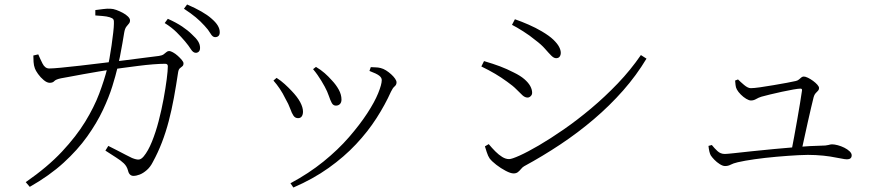

<svg xmlns="http://www.w3.org/2000/svg" viewBox="-20 -790 4000 858"><path d="M855 -554Q843 -554 833 -570Q823 -586 807 -605Q791 -624 769.5 -645.5Q748 -667 716 -687L730 -706Q768 -689 794 -671.5Q820 -654 837 -637Q857 -619 865.5 -605Q874 -591 874 -576Q874 -565 868.5 -559.5Q863 -554 855 -554ZM576 -4Q568 -4 561.5 -9.5Q555 -15 552 -28Q547 -47 533.5 -60Q520 -73 499 -86Q478 -99 451 -117L464 -138Q482 -129 503.5 -118Q525 -107 543 -97.5Q561 -88 570 -84Q590 -76 600.5 -77Q611 -78 622 -91Q642 -115 659 -157Q676 -199 689 -249Q702 -299 711 -348Q720 -397 725 -436Q730 -475 730 -494Q730 -505 718 -505Q696 -505 664 -502.5Q632 -500 597.5 -495.5Q563 -491 532.5 -487Q502 -483 481 -480Q456 -476 421.5 -470.5Q387 -465 352.5 -458.5Q318 -452 290.5 -447Q263 -442 252 -440Q229 -435 222.5 -427.5Q216 -420 202 -420Q190 -420 175.5 -432Q161 -444 150 -459.5Q139 -475 136 -484Q131 -497 130 -513Q129 -529 129 -542L151 -547Q159 -528 170 -506Q181 -484 200 -484Q216 -484 252.5 -487.5Q289 -491 337.5 -496.5Q386 -502 438.5 -508.5Q491 -515 541 -521Q591 -527 630.5 -532.5Q670 -538 690 -540Q704 -542 711 -547Q718 -552 723.5 -557Q729 -562 736 -562Q742 -562 753 -556Q764 -550 774.5 -540.5Q785 -531 792.5 -522Q800 -513 800 -507Q800 -498 795 -494Q790 -490 784 -485Q778 -480 776 -467Q767 -407 757 -352.5Q747 -298 734 -248.5Q721 -199 703.5 -153.5Q686 -108 663 -66Q652 -44 636 -30Q620 -16 604.5 -10Q589 -4 576 -4ZM95 24Q193 -44 257 -112.5Q321 -181 361 -246.5Q401 -312 423.5 -372Q446 -432 459 -483Q464 -500 469 -527.5Q474 -555 478.5 -586.5Q483 -618 486 -644.5Q489 -671 489 -684Q490 -698 486.5 -703.5Q483 -709 470 -713Q457 -717 438 -718.5Q419 -720 406 -721V-745Q421 -747 441 -749.5Q461 -752 473 -751Q485 -751 500 -745.5Q515 -740 529 -732.5Q543 -725 552 -716Q561 -707 561 -699Q561 -690 556 -684.5Q551 -679 544.5 -670.5Q538 -662 535 -644Q532 -626 527 -596.5Q522 -567 516 -537Q510 -507 505 -487Q497 -453 482 -404.5Q467 -356 440 -298.5Q413 -241 370 -180.5Q327 -120 264 -62.5Q201 -5 113 45ZM941 -624Q930 -624 920.5 -640.5Q911 -657 894 -675Q876 -695 855 -712.5Q834 -730 802 -751L816 -770Q853 -754 880 -738.5Q907 -723 924 -708Q944 -691 953 -676Q962 -661 962 -646Q962 -635 956.5 -629.5Q951 -624 941 -624Z M1278 29Q1360 -15 1425.5 -68Q1491 -121 1539.5 -177Q1588 -233 1621 -283.5Q1654 -334 1670 -373.5Q1686 -413 1686 -432Q1686 -443 1674.5 -452Q1663 -461 1631 -473L1637 -490Q1647 -489 1658 -489Q1669 -489 1681 -486Q1693 -483 1705 -475.5Q1717 -468 1728 -458Q1739 -448 1745.5 -438.5Q1752 -429 1752 -422Q1752 -411 1743.5 -404Q1735 -397 1727 -380Q1701 -322 1662.5 -262Q1624 -202 1571 -145.5Q1518 -89 1448.5 -39.5Q1379 10 1291 48ZM1312 -262Q1299 -262 1291.5 -273Q1284 -284 1277 -304Q1270 -324 1255 -350Q1244 -373 1230.5 -393Q1217 -413 1202 -430L1216 -442Q1235 -430 1252.5 -414Q1270 -398 1283 -384Q1309 -357 1321.5 -333.5Q1334 -310 1334 -291Q1334 -278 1328.5 -270Q1323 -262 1312 -262ZM1481 -318Q1469 -318 1462.5 -330Q1456 -342 1449.5 -361.5Q1443 -381 1431 -403Q1424 -416 1416 -429Q1408 -442 1399 -455Q1390 -468 1379 -481L1392 -491Q1414 -478 1431 -463Q1448 -448 1463 -431Q1482 -411 1494 -389Q1506 -367 1506 -345Q1506 -332 1499 -325Q1492 -318 1481 -318Z M2275 -15Q2262 -15 2240 -26.5Q2218 -38 2198 -53.5Q2178 -69 2168 -82Q2161 -92 2155 -110.5Q2149 -129 2147 -136L2164 -146Q2179 -128 2194 -113Q2209 -98 2224.5 -88.5Q2240 -79 2255 -79Q2267 -79 2302.5 -95Q2338 -111 2388.5 -140.5Q2439 -170 2499 -211.5Q2559 -253 2621 -305Q2683 -357 2740.5 -417Q2798 -477 2844 -544L2869 -528Q2824 -453 2764.5 -385.5Q2705 -318 2634 -257.5Q2563 -197 2484 -144.5Q2405 -92 2322 -47Q2315 -43 2308.5 -35Q2302 -27 2294.5 -21Q2287 -15 2275 -15ZM2338 -354Q2326 -354 2315 -364Q2304 -374 2288.5 -390Q2273 -406 2246 -425Q2220 -444 2193 -460Q2166 -476 2131 -493L2143 -517Q2184 -505 2214.5 -493.5Q2245 -482 2276 -466Q2305 -452 2323 -436.5Q2341 -421 2349.5 -405.5Q2358 -390 2358 -375Q2358 -369 2355 -364.5Q2352 -360 2347.5 -357Q2343 -354 2338 -354ZM2465 -530Q2455 -530 2443.5 -541.5Q2432 -553 2415.5 -572Q2399 -591 2372 -611Q2348 -631 2318 -650Q2288 -669 2268 -679L2281 -704Q2310 -694 2342 -680Q2374 -666 2401 -650Q2435 -630 2453 -612.5Q2471 -595 2478.5 -580.5Q2486 -566 2486 -554Q2486 -544 2481 -537Q2476 -530 2465 -530Z M3516 -111Q3522 -141 3529 -179.5Q3536 -218 3543 -257.5Q3550 -297 3555.5 -331Q3561 -365 3564 -386Q3565 -394 3557 -394Q3548 -394 3525 -390Q3502 -386 3474.5 -380Q3447 -374 3422 -368Q3397 -362 3383 -358Q3370 -354 3359 -347.5Q3348 -341 3336 -341Q3327 -341 3314.5 -348.5Q3302 -356 3290.5 -367.5Q3279 -379 3273 -390Q3268 -399 3267 -410Q3266 -421 3265 -430L3278 -435Q3288 -425 3305 -410.5Q3322 -396 3335 -396Q3349 -396 3377 -400Q3405 -404 3437 -409.5Q3469 -415 3496.5 -420Q3524 -425 3536 -428Q3545 -430 3550.5 -435Q3556 -440 3561 -444Q3566 -448 3572 -448Q3579 -448 3590.5 -442.5Q3602 -437 3613.5 -428.5Q3625 -420 3632.5 -411.5Q3640 -403 3640 -397Q3640 -389 3635 -384Q3630 -379 3624.5 -373Q3619 -367 3616 -356Q3612 -340 3605 -310.5Q3598 -281 3590 -245Q3582 -209 3574.5 -174.5Q3567 -140 3561 -113ZM3220 -48Q3210 -48 3196.5 -56.5Q3183 -65 3172 -76.5Q3161 -88 3156 -96Q3149 -109 3146 -138L3161 -142Q3172 -128 3186 -115Q3200 -102 3219 -102Q3228 -102 3260 -105.5Q3292 -109 3338.5 -114Q3385 -119 3439 -124Q3493 -129 3547 -133.5Q3601 -138 3648 -139Q3671 -139 3681.5 -142Q3692 -145 3698 -145Q3709 -145 3724 -141Q3739 -137 3753 -130Q3767 -123 3776.5 -114Q3786 -105 3786 -96Q3786 -87 3780.5 -82.5Q3775 -78 3765 -78Q3756 -78 3737 -82Q3718 -86 3690 -90.5Q3662 -95 3625 -97Q3594 -99 3547.5 -96.5Q3501 -94 3450 -89.5Q3399 -85 3353 -78.5Q3307 -72 3277 -65Q3256 -60 3245 -54Q3234 -48 3220 -48Z"/></svg>

Font: Noto Serif SC ExtraLight
Style: Regular
Weight: 200
Designer: Ryoko NISHIZUKA 西塚涼子 (kana & ideographs); Frank Grießhammer (Latin, Greek & Cyrillic); Wenlong ZHANG 张文龙 (bopomofo); San
Foundry: Adobe
Version: Version 2.002-H1;hotconv 1.1.0;makeotfexe 2.6.0